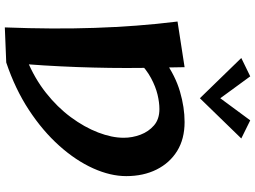

<svg xmlns="http://www.w3.org/2000/svg" viewBox="-154 -924 1083 816"><g transform="rotate(90 388.0 -515.5)"><path d="M117 -551Q173 -627 237.5 -673Q302 -719 369 -738.5Q436 -758 498 -758Q570 -758 621 -726.5Q672 -695 700 -639Q728 -583 728 -510Q728 -443 695 -369.5Q662 -296 599 -225.5Q536 -155 447 -96.5Q358 -38 245 0L234 -88Q312 -120 373.5 -168.5Q435 -217 477.5 -274.5Q520 -332 542.5 -390.5Q565 -449 565 -499Q565 -536 552 -570.5Q539 -605 512.5 -628Q486 -651 443 -651Q415 -651 381.5 -643Q348 -635 311.5 -615.5Q275 -596 239 -560.5Q203 -525 170 -470ZM96 6Q100 -99 100.5 -193Q101 -287 98 -376Q95 -465 88.5 -552Q82 -639 71 -728L265 -758Q267 -665 268 -587.5Q269 -510 268 -440Q267 -370 264.5 -301.5Q262 -233 257.5 -159.5Q253 -86 245 0ZM304 -1037 410 -892 397 -823 226 -999ZM491 -1037 568 -999 397 -823 384 -892Z"/></g></svg>

Font: Marhey Medium
Style: Regular
Weight: 500
Designer: Nur Syamsi & Bustanul Arifin
Foundry: Namelatype
Version: Version 1.000